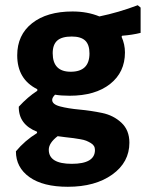

<svg xmlns="http://www.w3.org/2000/svg" viewBox="-20 -520 559 736"><path d="M258 -476Q315 -476 361 -457Q434 -472 508 -500L519 -491V-394Q487 -386 448 -383L446 -379Q459 -350 459 -319Q459 -243 402 -198Q345 -153 247 -153Q214 -153 191 -157Q180 -146 180 -137Q180 -120 210.5 -112Q241 -104 284.5 -100Q328 -96 371.5 -87Q415 -78 445.5 -49.5Q476 -21 476 27Q476 102 410.5 149Q345 196 240 196Q145 196 93 159Q41 122 41 60Q75 19 122 -10V-15Q51 -43 52 -111Q87 -149 123 -172V-178Q46 -216 46 -308Q46 -386 103 -431Q160 -476 258 -476ZM255 -380Q217 -380 199.5 -364.5Q182 -349 182 -316Q182 -245 251 -245Q323 -245 323 -315Q323 -349 306.5 -364.5Q290 -380 255 -380ZM167 54Q167 108 255 108Q344 108 344 55Q344 46 340 39.5Q336 33 327.5 28Q319 23 310.5 19.5Q302 16 287 13.5Q272 11 261.5 9.5Q251 8 231.5 6Q212 4 201 2Q167 28 167 54Z"/></svg>

Font: Alegreya Sans ExtraBold
Style: Regular
Weight: 800
Designer: Juan Pablo del Peral
Foundry: Huerta Tipografica
Version: Version 2.007